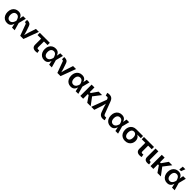

<svg xmlns="http://www.w3.org/2000/svg" viewBox="930 -3658 6563 6563"><g transform="rotate(45 4211.5 -376.5)"><path d="M294.9 11.7Q218.8 11.7 161.9 -23.7Q105 -59.1 73.2 -122.8Q41.5 -186.5 41.5 -271Q41.5 -356 73.5 -419.2Q105.5 -482.4 163.1 -517.6Q220.7 -552.7 296.9 -552.7Q354.5 -552.7 392.3 -534.2Q430.2 -515.6 452.6 -486.1Q475.1 -456.5 486.6 -422.4Q498 -388.2 502.9 -357.4H547.9L579.1 -274.4L656.2 0H527.8L467.8 -274.4Q461.4 -303.7 450.2 -333.3Q439 -362.8 421.1 -387.5Q403.3 -412.1 377 -427Q350.6 -441.9 314.5 -441.9Q272.9 -441.9 242.7 -421.4Q212.4 -400.9 196.3 -363Q180.2 -325.2 180.2 -271.5Q180.2 -218.8 195.8 -180.7Q211.4 -142.6 240.7 -122.1Q270 -101.6 310.1 -101.6Q346.2 -101.6 373.3 -117.2Q400.4 -132.8 419.4 -158.2Q438.5 -183.6 450.2 -213.4Q461.9 -243.2 467.8 -271.5L521.5 -545.9H648.9L579.1 -271.5L547.9 -193.4H503.9Q497.6 -163.1 486.1 -127.7Q474.6 -92.3 452.4 -60.5Q430.2 -28.8 392.3 -8.5Q354.5 11.7 294.9 11.7Z M924.8 0 772.9 -412.6Q767.1 -428.2 756.8 -434.8Q746.6 -441.4 729.5 -441.4H706.1V-549.8H731.4Q801.8 -549.8 842.5 -524.2Q883.3 -498.5 901.4 -439.9L963.9 -255.9Q981.4 -202.6 993.9 -149.4Q1006.3 -96.2 1019.5 -40H987.8Q1001 -96.2 1013.4 -149.7Q1025.9 -203.1 1042.5 -255.9L1137.7 -545.9H1281.7L1079.1 0Z M1665 7.3Q1584.5 7.3 1541.7 -32Q1499 -71.3 1499 -145V-436.5H1325.7V-545.9H1809.1V-436.5H1635.7V-156.7Q1635.7 -128.9 1647.9 -115.7Q1660.2 -102.5 1688 -102.5Q1696.8 -102.5 1711.4 -104.7Q1726.1 -106.9 1734.4 -108.9L1754.4 -4.9Q1732.4 1.5 1709.5 4.4Q1686.5 7.3 1665 7.3Z M2090.3 11.7Q2014.2 11.7 1957.3 -23.7Q1900.4 -59.1 1868.7 -122.8Q1836.9 -186.5 1836.9 -271Q1836.9 -356 1868.9 -419.2Q1900.9 -482.4 1958.5 -517.6Q2016.1 -552.7 2092.3 -552.7Q2149.9 -552.7 2187.7 -534.2Q2225.6 -515.6 2248 -486.1Q2270.5 -456.5 2282 -422.4Q2293.5 -388.2 2298.3 -357.4H2343.3L2374.5 -274.4L2451.7 0H2323.2L2263.2 -274.4Q2256.8 -303.7 2245.6 -333.3Q2234.4 -362.8 2216.6 -387.5Q2198.7 -412.1 2172.4 -427Q2146 -441.9 2109.9 -441.9Q2068.4 -441.9 2038.1 -421.4Q2007.8 -400.9 1991.7 -363Q1975.6 -325.2 1975.6 -271.5Q1975.6 -218.8 1991.2 -180.7Q2006.8 -142.6 2036.1 -122.1Q2065.4 -101.6 2105.5 -101.6Q2141.6 -101.6 2168.7 -117.2Q2195.8 -132.8 2214.8 -158.2Q2233.9 -183.6 2245.6 -213.4Q2257.3 -243.2 2263.2 -271.5L2316.9 -545.9H2444.3L2374.5 -271.5L2343.3 -193.4H2299.3Q2293 -163.1 2281.5 -127.7Q2270 -92.3 2247.8 -60.5Q2225.6 -28.8 2187.7 -8.5Q2149.9 11.7 2090.3 11.7Z M2720.2 0 2568.4 -412.6Q2562.5 -428.2 2552.2 -434.8Q2542 -441.4 2524.9 -441.4H2501.5V-549.8H2526.9Q2597.2 -549.8 2637.9 -524.2Q2678.7 -498.5 2696.8 -439.9L2759.3 -255.9Q2776.9 -202.6 2789.3 -149.4Q2801.8 -96.2 2814.9 -40H2783.2Q2796.4 -96.2 2808.8 -149.7Q2821.3 -203.1 2837.9 -255.9L2933.1 -545.9H3077.1L2874.5 0Z M3371.1 11.7Q3294.9 11.7 3238 -23.7Q3181.2 -59.1 3149.4 -122.8Q3117.7 -186.5 3117.7 -271Q3117.7 -356 3149.7 -419.2Q3181.6 -482.4 3239.3 -517.6Q3296.9 -552.7 3373 -552.7Q3430.7 -552.7 3468.5 -534.2Q3506.3 -515.6 3528.8 -486.1Q3551.3 -456.5 3562.7 -422.4Q3574.2 -388.2 3579.1 -357.4H3624L3655.3 -274.4L3732.4 0H3604L3543.9 -274.4Q3537.6 -303.7 3526.4 -333.3Q3515.1 -362.8 3497.3 -387.5Q3479.5 -412.1 3453.1 -427Q3426.8 -441.9 3390.6 -441.9Q3349.1 -441.9 3318.8 -421.4Q3288.6 -400.9 3272.5 -363Q3256.3 -325.2 3256.3 -271.5Q3256.3 -218.8 3272 -180.7Q3287.6 -142.6 3316.9 -122.1Q3346.2 -101.6 3386.2 -101.6Q3422.4 -101.6 3449.5 -117.2Q3476.6 -132.8 3495.6 -158.2Q3514.6 -183.6 3526.4 -213.4Q3538.1 -243.2 3543.9 -271.5L3597.7 -545.9H3725.1L3655.3 -271.5L3624 -193.4H3580.1Q3573.7 -163.1 3562.3 -127.7Q3550.8 -92.3 3528.6 -60.5Q3506.3 -28.8 3468.5 -8.5Q3430.7 11.7 3371.1 11.7Z M3966.8 -545.9V0H3830.1V-545.9ZM4335.9 -545.9 4086.9 -222.2H3930.2V-320.8H4012.2L4169.9 -545.9ZM4164.1 0 4007.3 -227.1 4107.9 -297.4 4330.1 0Z M4358.4 0 4564.5 -548.8 4558.6 -568.8Q4550.3 -598.6 4537.1 -612.3Q4523.9 -626 4503.4 -628.2Q4482.9 -630.4 4452.6 -623.5L4439 -620.6L4407.2 -725.1Q4421.9 -731.4 4448 -735.4Q4474.1 -739.3 4500.5 -739.3Q4546.9 -739.3 4582.8 -724.9Q4618.7 -710.4 4645.8 -679.4Q4672.9 -648.4 4691.9 -598.6L4857.9 -161.1Q4869.6 -131.3 4884.5 -116.7Q4899.4 -102.1 4918.7 -98.9Q4938 -95.7 4961.4 -101.1L4977.5 -104.5L5009.3 -2.4Q4994.6 3.4 4969.5 8.1Q4944.3 12.7 4917.5 12.7Q4874 12.7 4839.1 -2Q4804.2 -16.6 4777.8 -47.6Q4751.5 -78.6 4734.4 -128.9L4676.8 -290Q4658.2 -343.8 4645.3 -396Q4632.3 -448.2 4618.7 -505.9H4652.3Q4638.7 -449.2 4627.9 -396.2Q4617.2 -343.3 4600.1 -290L4503.9 0Z M5293 11.7Q5216.8 11.7 5159.9 -23.7Q5103 -59.1 5071.3 -122.8Q5039.6 -186.5 5039.6 -271Q5039.6 -356 5071.5 -419.2Q5103.5 -482.4 5161.1 -517.6Q5218.8 -552.7 5294.9 -552.7Q5352.5 -552.7 5390.4 -534.2Q5428.2 -515.6 5450.7 -486.1Q5473.1 -456.5 5484.6 -422.4Q5496.1 -388.2 5501 -357.4H5545.9L5577.1 -274.4L5654.3 0H5525.9L5465.8 -274.4Q5459.5 -303.7 5448.2 -333.3Q5437 -362.8 5419.2 -387.5Q5401.4 -412.1 5375 -427Q5348.6 -441.9 5312.5 -441.9Q5271 -441.9 5240.7 -421.4Q5210.4 -400.9 5194.3 -363Q5178.2 -325.2 5178.2 -271.5Q5178.2 -218.8 5193.8 -180.7Q5209.5 -142.6 5238.8 -122.1Q5268.1 -101.6 5308.1 -101.6Q5344.2 -101.6 5371.3 -117.2Q5398.4 -132.8 5417.5 -158.2Q5436.5 -183.6 5448.2 -213.4Q5460 -243.2 5465.8 -271.5L5519.5 -545.9H5647L5577.1 -271.5L5545.9 -193.4H5502Q5495.6 -163.1 5484.1 -127.7Q5472.7 -92.3 5450.4 -60.5Q5428.2 -28.8 5390.4 -8.5Q5352.5 11.7 5293 11.7Z M5992.7 10.7Q5911.6 10.7 5852.3 -24.2Q5793 -59.1 5760.7 -122.1Q5728.5 -185.1 5728.5 -269Q5728.5 -352.5 5760.7 -414.8Q5793 -477.1 5852.3 -511.5Q5911.6 -545.9 5992.7 -545.9H6315.4V-440.4H6077.1L5992.7 -436.5Q5950.7 -436.5 5923.1 -415Q5895.5 -393.6 5881.6 -356Q5867.7 -318.4 5867.7 -269Q5867.7 -220.2 5881.6 -181.6Q5895.5 -143.1 5923.1 -120.6Q5950.7 -98.1 5992.7 -98.1Q6034.2 -98.1 6062 -120.6Q6089.8 -143.1 6103.8 -181.6Q6117.7 -220.2 6117.7 -269Q6117.7 -318.4 6103.8 -356Q6089.8 -393.6 6062 -415Q6034.2 -436.5 5992.7 -436.5V-469.7Q6051.3 -469.7 6099.9 -455.6Q6148.4 -441.4 6183.3 -413.3Q6218.3 -385.3 6237.3 -343.3Q6256.3 -301.3 6256.3 -245.6Q6256.3 -172.9 6224.1 -114.7Q6191.9 -56.6 6132.8 -22.9Q6073.7 10.7 5992.7 10.7Z M6701.2 7.3Q6620.6 7.3 6577.9 -32Q6535.2 -71.3 6535.2 -145V-436.5H6361.8V-545.9H6845.2V-436.5H6671.9V-156.7Q6671.9 -128.9 6684.1 -115.7Q6696.3 -102.5 6724.1 -102.5Q6732.9 -102.5 6747.6 -104.7Q6762.2 -106.9 6770.5 -108.9L6790.5 -4.9Q6768.6 1.5 6745.6 4.4Q6722.7 7.3 6701.2 7.3Z M7075.7 3.4Q6995.6 3.4 6957.8 -32.2Q6919.9 -67.9 6919.9 -138.2V-545.9H7056.6V-158.7Q7056.6 -130.4 7065.7 -117.9Q7074.7 -105.5 7097.7 -105.5Q7109.9 -105.5 7116.5 -106.4Q7123 -107.4 7127.9 -109.4L7150.4 -7.8Q7138.7 -3.9 7119.1 -0.2Q7099.6 3.4 7075.7 3.4Z M7359.9 -545.9V0H7223.1V-545.9ZM7729 -545.9 7480 -222.2H7323.2V-320.8H7405.3L7563 -545.9ZM7557.1 0 7400.4 -227.1 7501 -297.4 7723.1 0Z M8029.3 11.7Q7953.1 11.7 7896.2 -23.7Q7839.4 -59.1 7807.6 -122.8Q7775.9 -186.5 7775.9 -271Q7775.9 -356 7807.9 -419.2Q7839.8 -482.4 7897.5 -517.6Q7955.1 -552.7 8031.2 -552.7Q8088.9 -552.7 8126.7 -534.2Q8164.6 -515.6 8187 -486.1Q8209.5 -456.5 8220.9 -422.4Q8232.4 -388.2 8237.3 -357.4H8282.2L8313.5 -274.4L8390.6 0H8262.2L8202.1 -274.4Q8195.8 -303.7 8184.6 -333.3Q8173.3 -362.8 8155.5 -387.5Q8137.7 -412.1 8111.3 -427Q8085 -441.9 8048.8 -441.9Q8007.3 -441.9 7977.1 -421.4Q7946.8 -400.9 7930.7 -363Q7914.6 -325.2 7914.6 -271.5Q7914.6 -218.8 7930.2 -180.7Q7945.8 -142.6 7975.1 -122.1Q8004.4 -101.6 8044.4 -101.6Q8080.6 -101.6 8107.7 -117.2Q8134.8 -132.8 8153.8 -158.2Q8172.9 -183.6 8184.6 -213.4Q8196.3 -243.2 8202.1 -271.5L8255.9 -545.9H8383.3L8313.5 -271.5L8282.2 -193.4H8238.3Q8231.9 -163.1 8220.5 -127.7Q8209 -92.3 8186.8 -60.5Q8164.6 -28.8 8126.7 -8.5Q8088.9 11.7 8029.3 11.7ZM8000.5 -615.2 8016.6 -766.1H8142.6L8083.5 -615.2Z"/></g></svg>

Font: Inter
Style: 650
Weight: 650
Designer: Rasmus Andersson
Foundry: rsms
Version: Version 4.001;git-66647c0bb